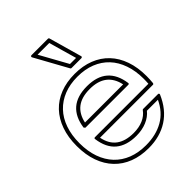

<svg xmlns="http://www.w3.org/2000/svg" viewBox="-177 -662 759 759"><g transform="rotate(-45 202.5 -283.0)"><path d="M204.1 -404.3Q249.5 -404.3 285.6 -390.1Q321.8 -376 347.2 -349.1Q372.6 -322.3 386 -283.9Q399.4 -245.6 399.4 -196.8Q399.4 -187.5 398.9 -178.2Q398.4 -168.9 397.5 -159.2Q396.5 -154.8 392.6 -154.8H96.7Q105 -113.3 132.1 -93.5Q159.2 -73.7 204.1 -73.7Q233.9 -73.7 256.8 -83.5Q279.8 -93.3 293.9 -112.8Q294.4 -113.8 295.7 -114.3Q296.9 -114.7 297.9 -114.7H380.9Q383.8 -114.7 385 -112.5Q386.2 -110.4 385.3 -107.9Q359.9 -48.8 313.7 -19Q267.6 10.7 204.1 10.7Q159.2 10.7 123 -3.2Q86.9 -17.1 61.3 -43.9Q35.6 -70.8 22 -109.1Q8.3 -147.5 8.3 -196.8Q8.3 -245.6 22 -283.9Q35.6 -322.3 61 -349.1Q86.4 -376 122.6 -390.1Q158.7 -404.3 204.1 -404.3ZM310.5 -239.3Q302.2 -278.8 275.9 -299.3Q249.5 -319.8 204.1 -319.8Q158.2 -319.8 131.8 -299.3Q105.5 -278.8 97.2 -239.3ZM79.1 -229Q86.4 -281.7 117.4 -308.6Q148.4 -335.4 204.1 -335.4Q259.3 -335.4 290.3 -308.6Q321.3 -281.7 328.6 -229Q329.1 -226.6 327.6 -225.1Q326.2 -223.6 323.7 -223.6H84ZM204.1 -388.7Q162.1 -388.7 128.9 -375.5Q95.7 -362.3 72.3 -337.6Q48.8 -313 36.4 -277.3Q23.9 -241.7 23.9 -196.8Q23.9 -151.4 36.6 -115.7Q49.3 -80.1 72.8 -55.4Q96.2 -30.8 129.4 -17.8Q162.6 -4.9 204.1 -4.9Q260.7 -4.9 301.8 -28.3Q342.8 -51.8 364.7 -99.1H303.2Q287.6 -79.6 261.7 -68.8Q235.8 -58.1 204.1 -58.1Q149.4 -58.1 117.9 -84.5Q86.4 -110.8 79.1 -165Q78.6 -167.5 80.1 -168.9Q81.5 -170.4 84 -170.4H382.8Q383.3 -177.2 383.5 -183.6Q383.8 -189.9 383.8 -196.8Q383.8 -241.7 371.3 -277.3Q358.9 -313 335.7 -337.6Q312.5 -362.3 279.3 -375.5Q246.1 -388.7 204.1 -388.7ZM131.3 -569.8Q129.9 -572.3 131.3 -574.7Q132.8 -577.1 135.7 -577.1H228Q231.9 -577.1 232.9 -573.7L272 -435.5Q272.9 -433.1 271.2 -431.2Q269.5 -429.2 267.1 -429.2H211.9Q208.5 -429.2 207.5 -431.6ZM218.8 -444.8H252.9Q244.6 -474.6 236.3 -502.9Q228 -531.2 219.7 -561.5H154.3Z"/></g></svg>

Font: Fibel Sued Kontur LRS
Style: Regular
Weight: 400
Designer: Peter Wiegel
Foundry: Peter Wiegel
Version: Version 000.000